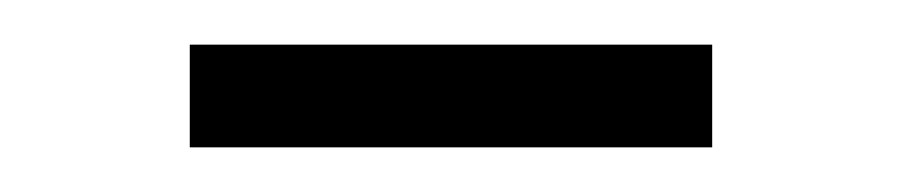

<svg xmlns="http://www.w3.org/2000/svg" viewBox="-20 -561 404 86"><path d="M65 -541H299V-495H65Z"/></svg>

Font: Rasa Light
Style: Regular
Weight: 300
Designer: Anna Giedrys (Yrsa+Rasa design), David Brezina (Yrsa art-direction, Rasa art-direction, design)
Foundry: Rosetta Type Foundry
Version: Version 2.004